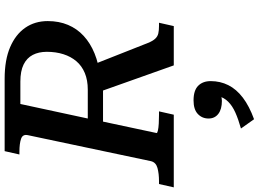

<svg xmlns="http://www.w3.org/2000/svg" viewBox="-184 -590 1087 806"><g transform="rotate(-90 359.0 -186.5)"><path d="M374 -321 488 -347 582 -109Q590 -89 599.5 -78.5Q609 -68 622 -65Q635 -62 654 -62H667L653 0H488ZM295 -62 281 0H-24L-10 -62H1Q34 -62 57.5 -68.5Q81 -75 86 -96L195 -612Q200 -634 180 -641Q160 -648 125 -648H114L128 -710H432Q511 -710 564.5 -687Q618 -664 646 -623.5Q674 -583 674 -529Q674 -482 658 -444Q642 -406 611.5 -378Q581 -350 538 -332.5Q495 -315 441 -309Q430 -307 421 -304Q412 -301 404 -299Q396 -297 388 -297H252L204 -72Q204 -69 215 -66.5Q226 -64 244 -63Q262 -62 281 -62ZM420 -644H326L265 -361H386Q426 -361 456 -373.5Q486 -386 505.5 -409Q525 -432 535 -463.5Q545 -495 545 -533Q545 -567 532 -592Q519 -617 491.5 -630.5Q464 -644 420 -644ZM262 337 223 282Q262 271 290 258.5Q318 246 335.5 228.5Q353 211 359 187Q361 182 364.5 181Q368 180 371.5 181.5Q375 183 376 189Q371 194 361 198Q351 202 339 202Q304 202 284.5 187Q265 172 265 146Q265 119 284 101Q303 83 341 83Q383 83 402.5 102.5Q422 122 422 155Q422 195 405 229Q388 263 352.5 290Q317 317 262 337Z"/></g></svg>

Font: Roboto Serif Medium
Style: Italic
Weight: 500
Italic angle: -10°
Designer: Greg Gazdowicz
Foundry: Commercial Type
Version: Version 1.008